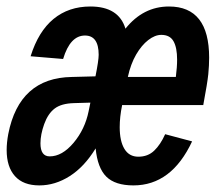

<svg xmlns="http://www.w3.org/2000/svg" viewBox="-38 -558 660 588"><path d="M335.9 -236.3V-235.4Q328.6 -199.7 328.6 -168.5Q328.6 -126 343 -102.1Q357.4 -78.1 385.7 -78.1Q415 -78.1 434.3 -96.7Q453.6 -115.2 467.8 -147L550.3 -125Q487.3 9.8 370.6 9.8Q314.9 9.8 287.8 -16.8Q260.7 -43.5 254.9 -103.5Q220.2 -46.9 175.5 -18.6Q130.9 9.8 82.5 9.8Q33.2 9.8 7.8 -18.6Q-17.6 -46.9 -17.6 -98.6Q-17.6 -121.1 -12.7 -147.5Q21 -319.8 182.1 -322.3L254.4 -324.2Q264.2 -373 264.2 -390.1Q264.2 -449.2 222.2 -449.2Q176.8 -449.2 155.3 -377.4L55.7 -385.7Q79.6 -461.9 126 -500Q172.4 -538.1 238.8 -538.1Q325.7 -538.1 346.2 -470.2Q400.4 -538.1 479.5 -538.1Q602.5 -538.1 602.5 -381.3Q602.5 -357.4 599.9 -330.8Q597.2 -304.2 584.5 -236.3ZM85.9 -119.1Q85.9 -79.1 114.3 -79.1Q152.3 -79.1 187.3 -120.6Q222.2 -162.1 233.4 -217.3L238.8 -243.7L188.5 -242.2Q149.9 -241.2 129.4 -225.6Q108.9 -210 97.4 -178Q85.9 -146 85.9 -119.1ZM456.1 -451.2Q436.5 -451.2 416 -435.3Q395.5 -419.4 378.9 -390.9Q362.3 -362.3 353.5 -322.3H500.5Q504.4 -352.5 504.4 -375.5Q504.4 -412.1 493.4 -431.6Q482.4 -451.2 456.1 -451.2Z"/></svg>

Font: Cousine
Style: Bold Italic
Weight: 700
Italic angle: -12°
Monospace: yes
Designer: Steve Matteson
Foundry: Ascender Corporation
Version: Version 1.20